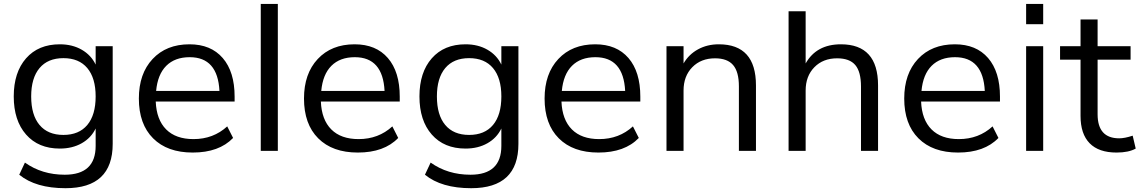

<svg xmlns="http://www.w3.org/2000/svg" viewBox="-20 -777 5870 989"><path d="M317.4 192.4Q164.1 192.4 79.1 123L108.4 60.5Q196.3 123 313.5 123Q472.7 123 472.7 -25.4V-115.2Q449.2 -66.4 400.9 -39.1Q352.5 -11.7 288.1 -11.7Q177.7 -11.7 114.3 -84Q50.8 -156.2 50.8 -280.3Q50.8 -404.3 114.3 -476.6Q177.7 -548.8 288.1 -548.8Q352.5 -548.8 400.9 -521Q449.2 -493.2 472.7 -444.3V-539.1H560.5V-36.1Q560.5 192.4 317.4 192.4ZM140.6 -280.3Q140.6 -184.6 183.6 -133.3Q226.6 -82 306.6 -82Q386.7 -82 429.7 -133.3Q472.7 -184.6 472.7 -280.3Q472.7 -375 429.7 -426.3Q386.7 -477.5 306.6 -477.5Q226.6 -477.5 183.6 -426.3Q140.6 -375 140.6 -280.3Z M972.7 8.8Q841.8 8.8 768.6 -64.5Q695.3 -137.7 695.3 -269.5Q695.3 -397.5 766.1 -473.1Q836.9 -548.8 956.1 -548.8Q1066.4 -548.8 1127.4 -478Q1188.5 -407.2 1188.5 -279.3V-253.9H782.2Q786.1 -160.2 835.9 -110.4Q885.7 -60.5 976.6 -60.5Q1079.1 -60.5 1150.4 -126L1180.7 -66.4Q1108.4 8.8 972.7 8.8ZM784.2 -308.6H1110.4Q1101.6 -482.4 957 -482.4Q880.9 -482.4 836.4 -438Q792 -393.6 784.2 -308.6Z M1323.2 0V-756.8H1411.1V0Z M1823.2 8.8Q1692.4 8.8 1619.1 -64.5Q1545.9 -137.7 1545.9 -269.5Q1545.9 -397.5 1616.7 -473.1Q1687.5 -548.8 1806.6 -548.8Q1917 -548.8 1978 -478Q2039.1 -407.2 2039.1 -279.3V-253.9H1632.8Q1636.7 -160.2 1686.5 -110.4Q1736.3 -60.5 1827.1 -60.5Q1929.7 -60.5 2001 -126L2031.2 -66.4Q1959 8.8 1823.2 8.8ZM1634.8 -308.6H1960.9Q1952.1 -482.4 1807.6 -482.4Q1731.4 -482.4 1687 -438Q1642.6 -393.6 1634.8 -308.6Z M2407.2 192.4Q2253.9 192.4 2168.9 123L2198.2 60.5Q2286.1 123 2403.3 123Q2562.5 123 2562.5 -25.4V-115.2Q2539.1 -66.4 2490.7 -39.1Q2442.4 -11.7 2377.9 -11.7Q2267.6 -11.7 2204.1 -84Q2140.6 -156.2 2140.6 -280.3Q2140.6 -404.3 2204.1 -476.6Q2267.6 -548.8 2377.9 -548.8Q2442.4 -548.8 2490.7 -521Q2539.1 -493.2 2562.5 -444.3V-539.1H2650.4V-36.1Q2650.4 192.4 2407.2 192.4ZM2230.5 -280.3Q2230.5 -184.6 2273.4 -133.3Q2316.4 -82 2396.5 -82Q2476.6 -82 2519.5 -133.3Q2562.5 -184.6 2562.5 -280.3Q2562.5 -375 2519.5 -426.3Q2476.6 -477.5 2396.5 -477.5Q2316.4 -477.5 2273.4 -426.3Q2230.5 -375 2230.5 -280.3Z M3062.5 8.8Q2931.6 8.8 2858.4 -64.5Q2785.2 -137.7 2785.2 -269.5Q2785.2 -397.5 2856 -473.1Q2926.8 -548.8 3045.9 -548.8Q3156.2 -548.8 3217.3 -478Q3278.3 -407.2 3278.3 -279.3V-253.9H2872.1Q2876 -160.2 2925.8 -110.4Q2975.6 -60.5 3066.4 -60.5Q3168.9 -60.5 3240.2 -126L3270.5 -66.4Q3198.2 8.8 3062.5 8.8ZM2874 -308.6H3200.2Q3191.4 -482.4 3046.9 -482.4Q2970.7 -482.4 2926.3 -438Q2881.8 -393.6 2874 -308.6Z M3413.1 0V-539.1H3501V-450.2Q3528.3 -497.1 3575.7 -522.9Q3623 -548.8 3682.6 -548.8Q3874 -548.8 3874 -336.9V0H3786.1V-332Q3786.1 -407.2 3756.3 -441.9Q3726.6 -476.6 3663.1 -476.6Q3590.8 -476.6 3545.9 -430.7Q3501 -384.8 3501 -310.5V0Z M4042 0V-718.8H4129.9V-450.2Q4185.5 -548.8 4311.5 -548.8Q4502.9 -548.8 4502.9 -336.9V0H4415V-331.1Q4415 -407.2 4385.7 -441.9Q4356.4 -476.6 4292 -476.6Q4219.7 -476.6 4174.8 -430.7Q4129.9 -384.8 4129.9 -310.5V0Z M4915 8.8Q4784.2 8.8 4710.9 -64.5Q4637.7 -137.7 4637.7 -269.5Q4637.7 -397.5 4708.5 -473.1Q4779.3 -548.8 4898.4 -548.8Q5008.8 -548.8 5069.8 -478Q5130.9 -407.2 5130.9 -279.3V-253.9H4724.6Q4728.5 -160.2 4778.3 -110.4Q4828.1 -60.5 4918.9 -60.5Q5021.5 -60.5 5092.8 -126L5123 -66.4Q5050.8 8.8 4915 8.8ZM4726.6 -308.6H5052.7Q5043.9 -482.4 4899.4 -482.4Q4823.2 -482.4 4778.8 -438Q4734.4 -393.6 4726.6 -308.6Z M5265.6 -652.3V-756.8H5353.5V-652.3ZM5265.6 0V-539.1H5353.5V0Z M5731.4 8.8Q5639.6 8.8 5592.8 -39.1Q5545.9 -86.9 5545.9 -179.7V-469.7H5440.4V-539.1H5545.9V-676.8H5633.8V-539.1H5803.7V-469.7H5633.8V-188.5Q5633.8 -64.5 5745.1 -64.5Q5773.4 -64.5 5814.5 -78.1L5830.1 -11.7Q5793.9 8.8 5731.4 8.8Z"/></svg>

Font: Min Sans
Style: Regular
Weight: 400
Designer: Jinseong-Kim, NotoSansCJK, Nunito
Foundry: Jinseong-Kim
Version: Version 1.400;Glyphs 3.1.2 (3151)